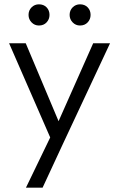

<svg xmlns="http://www.w3.org/2000/svg" viewBox="-20 -670 550 888"><path d="M228 2 22 -470H99L265 -76H236L411 -470H489L268 2ZM100 198 229 -69 268 2 177 198ZM160 -552Q140 -552 126 -566.5Q112 -581 112 -601Q112 -622 126 -636Q140 -650 160 -650Q182 -650 195.5 -636Q209 -622 209 -601Q209 -581 195.5 -566.5Q182 -552 160 -552ZM350 -552Q330 -552 316 -566.5Q302 -581 302 -601Q302 -622 316 -636Q330 -650 350 -650Q372 -650 385.5 -636Q399 -622 399 -601Q399 -581 385.5 -566.5Q372 -552 350 -552Z"/></svg>

Font: Outfit-Light
Style: Regular
Weight: 300
Designer: Rodrigo Fuenzalida
Foundry: fragTYPE
Version: Version 1.000